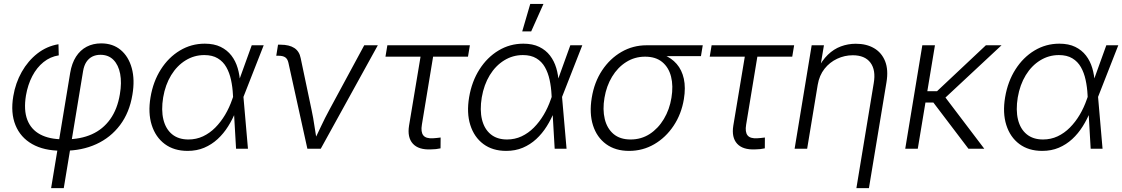

<svg xmlns="http://www.w3.org/2000/svg" viewBox="-20 -770 5811 994"><path d="M244.6 204.1 343.3 -392.6Q351.6 -442.4 373.5 -476.6Q395.5 -510.7 428.7 -528.1Q461.9 -545.4 503.9 -545.4Q564 -545.4 604.7 -511.5Q645.5 -477.5 662.1 -417.5Q678.7 -357.4 665.5 -279.8Q650.4 -187.5 601.6 -122.6Q552.7 -57.6 478.3 -23.7Q403.8 10.3 311.5 10.3H297.4Q207 10.3 146.5 -24.2Q85.9 -58.6 60.1 -122.1Q34.2 -185.5 48.8 -272Q60.1 -340.3 92.5 -397.7Q125 -455.1 173.8 -493.2Q222.7 -531.2 282.7 -541L284.2 -483.4Q240.2 -476.6 205.3 -448.5Q170.4 -420.4 147.2 -376Q124 -331.5 114.3 -275.4Q102.1 -200.2 121.3 -149.9Q140.6 -99.6 188 -74.2Q235.4 -48.8 307.1 -48.8H321.3Q397 -48.8 455.1 -74.7Q513.2 -100.6 550.5 -152.8Q587.9 -205.1 600.6 -282.2Q610.8 -341.8 602.1 -387.7Q593.3 -433.6 567.4 -460Q541.5 -486.3 500 -486.3Q476.6 -486.3 458 -477.1Q439.5 -467.8 427.2 -449.2Q415 -430.7 410.2 -402.3L310.1 204.1Z M951.2 11.2Q880.9 11.2 833 -24.4Q785.2 -60.1 765.4 -122.8Q745.6 -185.5 759.3 -266.6Q772.9 -348.1 812.7 -410.6Q852.5 -473.1 911.4 -508.5Q970.2 -543.9 1040 -543.9Q1088.4 -543.9 1122.3 -527.3Q1156.2 -510.7 1178 -482.4Q1199.7 -454.1 1210.4 -417.7Q1221.2 -381.3 1223.1 -341.3H1245.6L1240.2 -270L1263.7 0H1202.1L1186 -278.8Q1184.1 -319.3 1176 -356.4Q1168 -393.6 1151.6 -422.4Q1135.3 -451.2 1107.4 -468Q1079.6 -484.9 1037.6 -484.9Q985.4 -484.9 940.9 -457.5Q896.5 -430.2 866.2 -380.9Q835.9 -331.5 824.7 -265.6Q814 -200.2 825.9 -151.1Q837.9 -102.1 870.8 -75Q903.8 -47.9 955.6 -47.9Q996.1 -47.9 1031 -64.2Q1065.9 -80.6 1094.5 -109.4Q1123 -138.2 1145.3 -175.5Q1167.5 -212.9 1182.1 -255.4L1283.2 -535.6H1345.2L1239.7 -266.6L1221.7 -195.3H1201.2Q1184.6 -153.3 1161.1 -116Q1137.7 -78.6 1106.7 -50Q1075.7 -21.5 1037.1 -5.1Q998.5 11.2 951.2 11.2Z M1571.3 0 1473.1 -445.3Q1468.8 -464.8 1456.8 -473.1Q1444.8 -481.4 1421.9 -481.4H1410.2L1419.4 -538.6H1432.1Q1477.5 -538.6 1503.7 -521.5Q1529.8 -504.4 1536.6 -469.2L1592.8 -202.1Q1602.1 -159.2 1608.2 -116Q1614.3 -72.8 1621.6 -31.7H1601.1Q1622.1 -73.2 1642.1 -116.2Q1662.1 -159.2 1685.5 -202.1L1865.7 -535.6H1936L1640.6 0Z M2210.4 3.4Q2147 6.3 2117.4 -26.1Q2087.9 -58.6 2097.7 -119.6L2157.2 -476.6H1975.6L1985.4 -535.6H2412.6L2402.8 -476.6H2222.2L2164.1 -124.5Q2157.7 -86.9 2171.4 -69.3Q2185.1 -51.8 2222.2 -54.2Q2230.5 -54.7 2241 -55.7Q2251.5 -56.6 2261.2 -58.1L2260.7 -2Q2250 0.5 2236.8 2Q2223.6 3.4 2210.4 3.4Z M2600.6 11.2Q2530.3 11.2 2482.4 -24.4Q2434.6 -60.1 2414.8 -122.8Q2395 -185.5 2408.7 -266.6Q2422.4 -348.1 2462.2 -410.6Q2502 -473.1 2560.8 -508.5Q2619.6 -543.9 2689.5 -543.9Q2737.8 -543.9 2771.7 -527.3Q2805.7 -510.7 2827.4 -482.4Q2849.1 -454.1 2859.9 -417.7Q2870.6 -381.3 2872.6 -341.3H2895L2889.6 -270L2913.1 0H2851.6L2835.4 -278.8Q2833.5 -319.3 2825.4 -356.4Q2817.4 -393.6 2801 -422.4Q2784.7 -451.2 2756.8 -468Q2729 -484.9 2687 -484.9Q2634.8 -484.9 2590.3 -457.5Q2545.9 -430.2 2515.6 -380.9Q2485.4 -331.5 2474.1 -265.6Q2463.4 -200.2 2475.3 -151.1Q2487.3 -102.1 2520.3 -75Q2553.2 -47.9 2605 -47.9Q2645.5 -47.9 2680.4 -64.2Q2715.3 -80.6 2743.9 -109.4Q2772.5 -138.2 2794.7 -175.5Q2816.9 -212.9 2831.5 -255.4L2932.6 -535.6H2994.6L2889.2 -266.6L2871.1 -195.3H2850.6Q2834 -153.3 2810.5 -116Q2787.1 -78.6 2756.1 -50Q2725.1 -21.5 2686.5 -5.1Q2647.9 11.2 2600.6 11.2ZM2683.6 -607.4 2725.1 -749.5H2793.5L2730 -607.4Z M3236.8 11.2Q3166 11.2 3117.9 -23.9Q3069.8 -59.1 3050 -121.1Q3030.3 -183.1 3043.5 -263.7Q3056.6 -344.7 3097.2 -405.8Q3137.7 -466.8 3197.3 -501.2Q3256.8 -535.6 3327.6 -535.6H3618.2L3608.9 -479.5H3388.7L3319.8 -476.6Q3265.6 -476.6 3221.7 -448.7Q3177.7 -420.9 3148.7 -372.8Q3119.6 -324.7 3109.4 -263.7Q3099.1 -203.1 3110.8 -154.1Q3122.6 -105 3156.2 -76.4Q3189.9 -47.9 3244.6 -47.9Q3299.8 -47.9 3343.8 -76.4Q3387.7 -105 3417 -154.1Q3446.3 -203.1 3456.1 -263.7Q3466.3 -325.2 3454.1 -373.3Q3441.9 -421.4 3408.2 -449Q3374.5 -476.6 3319.8 -476.6L3322.3 -502.4Q3374 -502.4 3415 -486.3Q3456.1 -470.2 3483.2 -439Q3510.3 -407.7 3520.3 -362.1Q3530.3 -316.4 3520.5 -256.8Q3507.8 -179.7 3467.3 -118.9Q3426.8 -58.1 3367.2 -23.4Q3307.6 11.2 3236.8 11.2Z M3889.2 3.4Q3825.7 6.3 3796.1 -26.1Q3766.6 -58.6 3776.4 -119.6L3835.9 -476.6H3654.3L3664.1 -535.6H4091.3L4081.5 -476.6H3900.9L3842.8 -124.5Q3836.4 -86.9 3850.1 -69.3Q3863.8 -51.8 3900.9 -54.2Q3909.2 -54.7 3919.7 -55.7Q3930.2 -56.6 3939.9 -58.1L3939.5 -2Q3928.7 0.5 3915.5 2Q3902.3 3.4 3889.2 3.4Z M4213.4 -331.1 4158.7 0H4093.8L4182.1 -535.6H4245.6L4224.6 -410.2H4211.9Q4235.4 -457 4265.9 -486.6Q4296.4 -516.1 4333.3 -529.8Q4370.1 -543.5 4410.6 -543.5Q4465.8 -543.5 4505.1 -520.5Q4544.4 -497.6 4562.3 -453.1Q4580.1 -408.7 4569.3 -343.8L4478.5 204.1H4413.6L4503.4 -339.4Q4515.1 -407.2 4486.3 -445.6Q4457.5 -483.9 4395 -483.9Q4352.5 -483.9 4314 -465.8Q4275.4 -447.8 4248.5 -413.8Q4221.7 -379.9 4213.4 -331.1Z M4820.3 -535.6 4731.4 0H4666.5L4754.9 -535.6ZM5165 -535.6 4847.2 -239.3H4743.7L4753.4 -297.9H4831.1L5084 -535.6ZM4993.7 0 4809.1 -243.2 4855 -291 5075.7 0Z M5375.5 11.2Q5305.2 11.2 5257.3 -24.4Q5209.5 -60.1 5189.7 -122.8Q5169.9 -185.5 5183.6 -266.6Q5197.3 -348.1 5237.1 -410.6Q5276.9 -473.1 5335.7 -508.5Q5394.5 -543.9 5464.4 -543.9Q5512.7 -543.9 5546.6 -527.3Q5580.6 -510.7 5602.3 -482.4Q5624 -454.1 5634.8 -417.7Q5645.5 -381.3 5647.5 -341.3H5669.9L5664.6 -270L5688 0H5626.5L5610.4 -278.8Q5608.4 -319.3 5600.3 -356.4Q5592.3 -393.6 5575.9 -422.4Q5559.6 -451.2 5531.7 -468Q5503.9 -484.9 5461.9 -484.9Q5409.7 -484.9 5365.2 -457.5Q5320.8 -430.2 5290.5 -380.9Q5260.3 -331.5 5249 -265.6Q5238.3 -200.2 5250.2 -151.1Q5262.2 -102.1 5295.2 -75Q5328.1 -47.9 5379.9 -47.9Q5420.4 -47.9 5455.3 -64.2Q5490.2 -80.6 5518.8 -109.4Q5547.4 -138.2 5569.6 -175.5Q5591.8 -212.9 5606.4 -255.4L5707.5 -535.6H5769.5L5664.1 -266.6L5646 -195.3H5625.5Q5608.9 -153.3 5585.4 -116Q5562 -78.6 5531 -50Q5500 -21.5 5461.4 -5.1Q5422.9 11.2 5375.5 11.2Z"/></svg>

Font: Inter 20pt Light
Style: Italic
Weight: 300
Italic angle: -9.3988°
Version: Version 4.001;git-66647c0bb